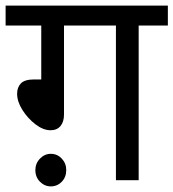

<svg xmlns="http://www.w3.org/2000/svg" viewBox="-20 -642 618 684"><path d="M208 -551V-234Q208 -208 195.5 -193Q183 -178 160 -178Q134 -178 106.5 -199Q79 -220 60 -250Q41 -280 41 -308Q41 -331 54.5 -345Q68 -359 102 -359H127V-551H0V-622H578V-551H474V0H393V-551ZM106 -36Q106 -60 122.5 -77Q139 -94 161 -94Q184 -94 200 -77Q216 -60 216 -36Q216 -11 200 5.5Q184 22 161 22Q139 22 122.5 5.5Q106 -11 106 -36Z"/></svg>

Font: Go Noto Current
Style: Regular
Weight: 400
Designer: Monotype Design Team
Foundry: Monotype Imaging Inc.
Version: Version 2.007; ttfautohint (v1.8) -l 8 -r 50 -G 200 -x 14 -D